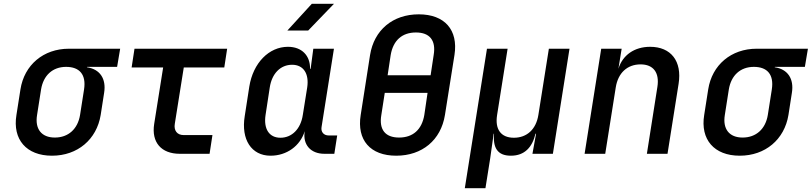

<svg xmlns="http://www.w3.org/2000/svg" viewBox="-20 -805 4249 1005"><path d="M252 10C386 10 486 -75 507 -203L525 -319C537 -393 503 -443 435 -453L436 -455H593L609 -550H341C207 -550 107 -465 87 -337L66 -203C45 -75 118 10 252 10ZM267 -85C197 -85 162 -130 174 -203L195 -337C207 -410 255 -455 326 -455C396 -455 432 -415 420 -337L399 -203C387 -130 338 -85 267 -85Z M921 0H1077L1092 -98H941C907 -98 889 -122 895 -157L942 -452H1154L1169 -550H684L669 -452H834L787 -156C772 -60 824 0 921 0Z M1484 -645H1593L1728 -785H1612ZM1396 10C1481 10 1551 -41 1575 -118V-117C1564 -48 1606 0 1678 0H1730L1745 -96H1700C1675 -96 1659 -114 1663 -139L1728 -550H1620L1606 -445H1603C1604 -514 1560 -560 1487 -560C1388 -560 1305 -476 1285 -352L1261 -197C1241 -75 1296 10 1396 10ZM1448 -84C1389 -84 1359 -130 1370 -203L1392 -347C1403 -420 1448 -466 1509 -466C1568 -466 1599 -420 1588 -347L1565 -203C1554 -130 1508 -84 1448 -84Z M2054 10C2190 10 2288 -72 2309 -203L2359 -518C2379 -648 2308 -730 2172 -730C2036 -730 1938 -648 1917 -517L1868 -203C1847 -72 1918 10 2054 10ZM2009 -411 2025 -517C2038 -594 2085 -635 2157 -635C2229 -635 2263 -594 2250 -517L2234 -411ZM2069 -85C1997 -85 1963 -126 1976 -203L1994 -319H2218L2201 -203C2188 -126 2141 -85 2069 -85Z M2413 180H2521L2546 23L2564 -105H2566C2560 -34 2582 10 2654 10C2726 10 2766 -34 2783 -105H2786L2767 0H2874L2961 -550H2853L2798 -203C2786 -128 2738 -84 2670 -84C2602 -84 2570 -128 2582 -203L2637 -550H2529Z M3040 0H3148L3203 -347C3215 -424 3264 -468 3333 -468C3399 -468 3433 -426 3421 -350L3366 0H3474L3532 -366C3551 -485 3492 -560 3383 -560C3301 -560 3239 -517 3217 -445L3234 -550H3127Z M3852 10C3986 10 4086 -75 4107 -203L4125 -319C4137 -393 4103 -443 4035 -453L4036 -455H4193L4209 -550H3941C3807 -550 3707 -465 3687 -337L3666 -203C3645 -75 3718 10 3852 10ZM3867 -85C3797 -85 3762 -130 3774 -203L3795 -337C3807 -410 3855 -455 3926 -455C3996 -455 4032 -415 4020 -337L3999 -203C3987 -130 3938 -85 3867 -85Z"/></svg>

Font: JetBrains Mono SemiBold
Style: Italic
Weight: 472
Italic angle: -9°
Monospace: yes
Designer: Philipp Nurullin, Konstantin Bulenkov
Foundry: JetBrains
Version: Version 2.305